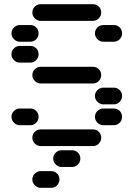

<svg xmlns="http://www.w3.org/2000/svg" viewBox="-20 -710 640 920"><path d="M135 -50Q135 -34 147 -22Q159 -10 175 -10H425Q442 -10 453.5 -22Q465 -34 465 -50Q465 -67 453.5 -78.5Q442 -90 425 -90H175Q159 -90 147 -78.5Q135 -67 135 -50ZM435 -150Q435 -134 447 -122Q459 -110 475 -110H525Q542 -110 553.5 -122Q565 -134 565 -150Q565 -167 553.5 -178.5Q542 -190 525 -190H475Q459 -190 447 -178.5Q435 -167 435 -150ZM35 -150Q35 -134 47 -122Q59 -110 75 -110H125Q142 -110 153.5 -122Q165 -134 165 -150Q165 -167 153.5 -178.5Q142 -190 125 -190H75Q59 -190 47 -178.5Q35 -167 35 -150ZM435 -250Q435 -234 447 -222Q459 -210 475 -210H525Q542 -210 553.5 -222Q565 -234 565 -250Q565 -267 553.5 -278.5Q542 -290 525 -290H475Q459 -290 447 -278.5Q435 -267 435 -250ZM135 -350Q135 -334 147 -322Q159 -310 175 -310H425Q442 -310 453.5 -322Q465 -334 465 -350Q465 -367 453.5 -378.5Q442 -390 425 -390H175Q159 -390 147 -378.5Q135 -367 135 -350ZM35 -450Q35 -434 47 -422Q59 -410 75 -410H125Q142 -410 153.5 -422Q165 -434 165 -450Q165 -467 153.5 -478.5Q142 -490 125 -490H75Q59 -490 47 -478.5Q35 -467 35 -450ZM435 -550Q435 -534 447 -522Q459 -510 475 -510H525Q542 -510 553.5 -522Q565 -534 565 -550Q565 -567 553.5 -578.5Q542 -590 525 -590H475Q459 -590 447 -578.5Q435 -567 435 -550ZM35 -550Q35 -534 47 -522Q59 -510 75 -510H125Q142 -510 153.5 -522Q165 -534 165 -550Q165 -567 153.5 -578.5Q142 -590 125 -590H75Q59 -590 47 -578.5Q35 -567 35 -550ZM135 -650Q135 -634 147 -622Q159 -610 175 -610H425Q442 -610 453.5 -622Q465 -634 465 -650Q465 -667 453.5 -678.5Q442 -690 425 -690H175Q159 -690 147 -678.5Q135 -667 135 -650ZM135 150Q135 166 147 178Q159 190 175 190H225Q242 190 253.5 178Q265 166 265 150Q265 133 253.5 121.5Q242 110 225 110H175Q159 110 147 121.5Q135 133 135 150ZM235 50Q235 66 247 78Q259 90 275 90H325Q342 90 353.5 78Q365 66 365 50Q365 33 353.5 21.5Q342 10 325 10H275Q259 10 247 21.5Q235 33 235 50Z"/></svg>

Font: Matrix Sans Raster
Style: Regular
Weight: 400
Designer: Brad Neil
Version: Version 1.100